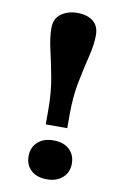

<svg xmlns="http://www.w3.org/2000/svg" viewBox="-84 -763 528 826"><g transform="rotate(10 180.5 -350.0)"><path d="M135 -218V-280Q135 -358 123 -422Q111 -486 99 -537.5Q87 -589 87 -631Q87 -673 116.5 -693.5Q146 -714 186 -714Q230 -714 255.5 -693.5Q281 -673 281 -633Q281 -592 268 -539.5Q255 -487 242 -422Q229 -357 229 -279V-218ZM180 14Q137 14 111.5 -9Q86 -32 86 -71Q86 -109 111.5 -132.5Q137 -156 180 -156Q225 -156 250 -132.5Q275 -109 275 -71Q275 -33 249 -9.5Q223 14 180 14Z"/></g></svg>

Font: Literata 7pt
Style: Bold
Weight: 700
Designer: Latin by Veronika Burian and Jose Scaglione. Greek by Irene Vlachou. Cyrillic by Vera Evstafieva.
Foundry: TypeTogether
Version: Version 3.002